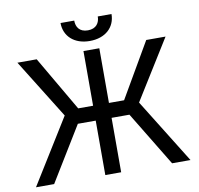

<svg xmlns="http://www.w3.org/2000/svg" viewBox="-95 -1010 1150 1109"><g transform="rotate(-10 480.0 -455.0)"><path d="M526.6 -727.3H433.6V-406.6H346.2L159.4 -727.3H46.2L262.4 -379.6L27 0H133.5L328.8 -319.2H433.6V0H526.6V-319.2H631.4L825.3 0H933.2L698.2 -378.6L915.1 -727.3H801.8L615.4 -406.6H526.6ZM331.3 -909.8C331.3 -832.4 389.2 -778.1 480.1 -778.1C572.4 -778.1 630 -832.4 630.3 -909.8H549.7C549.7 -873.2 529.8 -840.6 480.1 -840.6C430 -840.6 411.6 -873.2 411.6 -909.8Z"/></g></svg>

Font: Margiela Sans Text
Style: Regular
Weight: 400
Designer: Stefan Endress, Andreas Faust
Version: Version 1.100;FEAKit 1.0